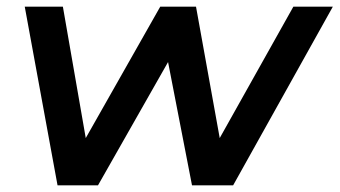

<svg xmlns="http://www.w3.org/2000/svg" viewBox="-20 -554 1015 574"><path d="M152 0 54 -534H168L250 -63H192L459 -534H566L651 -63H593L857 -534H975L677 0H554L473 -417H510L273 0Z"/></svg>

Font: MOST Montserrat SemiBold
Style: Italic
Weight: 600
Italic angle: -11.3°
Designer: Julieta Ulanovsky
Foundry: Julieta Ulanovsky
Version: Version 8.000;March 11, 2024;FontCreator 15.0.0.2926 64-bit